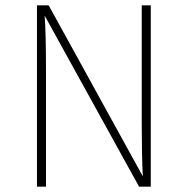

<svg xmlns="http://www.w3.org/2000/svg" viewBox="-20 -702 705 722"><path d="M547 0H503L148 -643Q153 -576 153 -430V0H119V-682H163L517 -39Q513 -117 513 -237V-682H547Z"/></svg>

Font: FiraGO UltraLight
Style: Regular
Weight: 200
Designer: bBox Type
Foundry: bBox Type GmbH
Version: Version 1.001